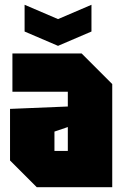

<svg xmlns="http://www.w3.org/2000/svg" viewBox="-20 -784 522 804"><path d="M22 -112V-328L264 -338V-400H32V-560H322L450 -432V0H134ZM208 -233V-152H264V-252ZM363 -764V-652L223 -592L83 -652V-764L223 -704Z"/></svg>

Font: Tektur Condensed ExtraBold
Style: Regular
Weight: 800
Width: 3
Designer: Adam Jagosz
Foundry: Adam Jagosz
Version: Version 1.005;gftools[0.9.30]